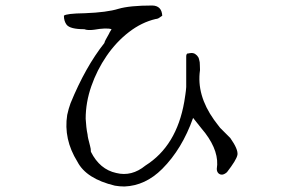

<svg xmlns="http://www.w3.org/2000/svg" viewBox="-20 -661 1040 697"><path d="M569 -48Q508 13 432 16Q414 16 397 13Q293 -12 261 -74Q210 -156 224 -244Q229 -267 236 -286Q290 -418 359 -505Q359 -510 376 -539Q378 -544 380.5 -547.5Q383 -551 385 -555Q367 -561 321 -553Q298 -550 286 -555Q235 -555 222 -571Q212 -584 212 -604Q220 -612 288 -613Q368 -616 410 -629Q451 -641 533 -641Q567 -640 569 -604Q569 -604 565.5 -601.5Q562 -599 554 -594Q548 -592 545 -592Q494 -580 448 -544.5Q402 -509 367 -458Q332 -407 311.5 -348Q291 -289 291 -230Q292 -214 293.5 -200Q295 -186 298 -172Q298 -164 307 -131Q310 -121 310 -110Q342 -46 402 -33Q458 -19 508 -60Q621 -131 649 -292Q651 -305 653 -318Q655 -331 656 -345V-456Q656 -465 661 -467H664Q667 -468 669 -468Q681 -470 688.5 -465Q696 -460 700 -453Q702 -449 703 -444Q704 -439 705 -435Q705 -433 705.5 -425Q706 -417 706 -410V-406Q693 -316 757 -226Q762 -219 767.5 -212Q773 -205 779 -197L816 -160Q845 -119 842 -99Q840 -89 830.5 -73.5Q821 -58 804 -36Q787 -21 774 -31Q767 -37 767 -48Q777 -109 725 -178Q723 -180 712 -194Q701 -208 681 -233Q641 -120 569 -48Z"/></svg>

Font: New Tegomin
Style: Regular
Weight: 400
Designer: Kyosuke Nagai
Version: Version 1.000